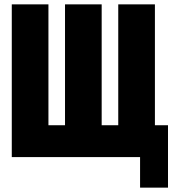

<svg xmlns="http://www.w3.org/2000/svg" viewBox="-20 -720 800 880"><path d="M446 -700V-146H522V-700H690V-146H750V140H622V0H34V-700H202V-146H278V-700Z"/></svg>

Font: Tektur Condensed
Style: Bold
Weight: 700
Width: 3
Designer: Adam Jagosz
Foundry: Adam Jagosz
Version: Version 1.005;gftools[0.9.30]